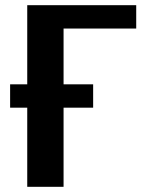

<svg xmlns="http://www.w3.org/2000/svg" viewBox="-20 -720 555 740"><path d="M505 -610H225V-395H339V-305H225V0H85V-305H19V-395H85V-700H505Z"/></svg>

Font: Scada
Style: Bold
Weight: 700
Designer: Jovanny Lemonad
Foundry: Jovanny Lemonad
Version: Version 4.100;PS 004.100;hotconv 1.0.88;makeotf.lib2.5.64775